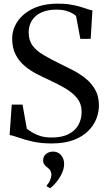

<svg xmlns="http://www.w3.org/2000/svg" viewBox="-20 -772 586 1048"><path d="M261.5 11Q201.5 11 155.8 0.2Q110 -10.5 79.2 -21.8Q48.5 -33 32.5 -34.5L44 -201H103L126.5 -69Q142.5 -57 161.5 -46Q180.5 -35 205 -28.2Q229.5 -21.5 262 -21.5Q319.5 -21.5 355.5 -40.5Q391.5 -59.5 408.5 -91.2Q425.5 -123 425.5 -161Q425.5 -205 400.8 -236Q376 -267 334.5 -291Q293 -315 243 -338Q212 -352 177.8 -369.8Q143.5 -387.5 113.8 -412.8Q84 -438 65.2 -474.2Q46.5 -510.5 46.5 -561Q46.5 -611.5 75.8 -655Q105 -698.5 160.2 -725Q215.5 -751.5 292 -752Q332.5 -752.5 364.2 -747.2Q396 -742 419.8 -734.8Q443.5 -727.5 459.5 -721.8Q475.5 -716 484.5 -715.5L475 -560H418.5L395 -685Q388.5 -691.5 374.5 -699.5Q360.5 -707.5 338.8 -713.5Q317 -719.5 287.5 -719.5Q240 -719.5 206 -704Q172 -688.5 154.2 -660.2Q136.5 -632 136.5 -595.5Q136.5 -551.5 158 -522.8Q179.5 -494 217.5 -471.8Q255.5 -449.5 305.5 -425Q341 -408 378.5 -388.5Q416 -369 448.2 -343Q480.5 -317 500.2 -281.2Q520 -245.5 520 -196.5Q520 -160 505.8 -123.5Q491.5 -87 460.8 -56.5Q430 -26 381 -7.5Q332 11 261.5 11ZM330 123Q330 149 317.2 175.5Q304.5 202 286.8 223.2Q269 244.5 254 255.5H253L235 244.5L234.5 241Q247.5 226.5 254 210Q260.5 193.5 260.5 183Q260.5 171.5 256 161.5Q251.5 151.5 238 141.5Q228.5 135 222 126Q215.5 117 215.5 103Q215.5 88.5 223 77.8Q230.5 67 242.5 61.2Q254.5 55.5 267.5 55.5H270.5Q296.5 55.5 313.2 74.8Q330 94 330 123Z"/></svg>

Font: Merriweather 120pt
Style: Regular
Weight: 400
Version: Version 2.100